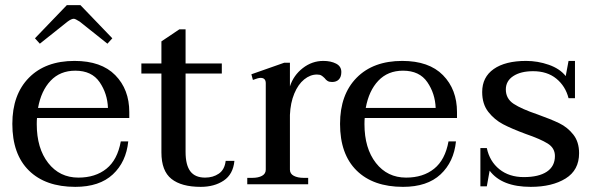

<svg xmlns="http://www.w3.org/2000/svg" viewBox="-20 -717 2305 747"><path d="M135 -547 116 -568 240 -697H293L417 -568L398 -547L290 -633Q273 -644 267 -644Q258 -644 243 -633ZM124 -258Q123 -250 123 -234Q123 -140 167.5 -83Q212 -26 285 -26Q351 -26 394 -60.5Q437 -95 450 -167H479Q471 -87 419 -38.5Q367 10 273 10Q157 10 92.5 -53.5Q28 -117 28 -235Q28 -349 92.5 -414.5Q157 -480 270 -480Q374 -480 428.5 -424.5Q483 -369 483 -281V-258ZM128 -297H400Q398 -353 367.5 -397.5Q337 -442 273 -442Q214 -442 177 -403Q140 -364 128 -297Z M892 -91Q887 -39 850.5 -14.5Q814 10 761 10Q686 10 647 -21Q608 -52 608 -124V-431H530V-470H608V-556L678 -603H702V-470H843V-431H702V-126Q702 -75 720.5 -50.5Q739 -26 778 -26Q809 -26 831.5 -41.5Q854 -57 858 -91Z M1308 -437Q1308 -418 1298.5 -408Q1289 -398 1272 -398Q1261 -398 1254.5 -402Q1248 -406 1243 -413Q1236 -420 1230 -423.5Q1224 -427 1213 -427Q1187 -427 1163.5 -408Q1140 -389 1125 -353Q1110 -317 1108 -270V-57Q1108 -41 1123 -33Q1138 -25 1162 -25H1179V0H942V-25H961Q985 -25 999.5 -33Q1014 -41 1014 -57V-393Q1014 -414 994 -414Q984 -414 964 -406L958 -428L1086 -473H1108V-381Q1122 -424 1158 -452Q1194 -480 1238 -480Q1267 -480 1287.5 -469.5Q1308 -459 1308 -437Z M1399 -258Q1398 -250 1398 -234Q1398 -140 1442.5 -83Q1487 -26 1560 -26Q1626 -26 1669 -60.5Q1712 -95 1725 -167H1754Q1746 -87 1694 -38.5Q1642 10 1548 10Q1432 10 1367.5 -53.5Q1303 -117 1303 -235Q1303 -349 1367.5 -414.5Q1432 -480 1545 -480Q1649 -480 1703.5 -424.5Q1758 -369 1758 -281V-258ZM1403 -297H1675Q1673 -353 1642.5 -397.5Q1612 -442 1548 -442Q1489 -442 1452 -403Q1415 -364 1403 -297Z M1885 -53 1874 8H1849V-141H1874Q1885 -89 1923 -58.5Q1961 -28 2018 -28Q2076 -28 2107.5 -49Q2139 -70 2139 -110Q2139 -141 2111 -158.5Q2083 -176 2025 -196Q1971 -216 1937.5 -233.5Q1904 -251 1880 -281.5Q1856 -312 1856 -359Q1856 -417 1901 -448.5Q1946 -480 2027 -480Q2072 -480 2115 -465Q2158 -450 2181 -421L2192 -480H2217V-335H2192Q2180 -382 2144.5 -411Q2109 -440 2054 -440Q2006 -440 1977 -421Q1948 -402 1948 -369Q1948 -333 1978.5 -313Q2009 -293 2071 -272Q2124 -253 2156 -237.5Q2188 -222 2210.5 -193.5Q2233 -165 2233 -121Q2233 -55 2180.5 -22.5Q2128 10 2045 10Q1932 10 1885 -53Z"/></svg>

Font: TavirajRegular
Style: Regular
Weight: 400
Designer: Katatrad Team
Foundry: CadsonDemak
Version: Version 1.001